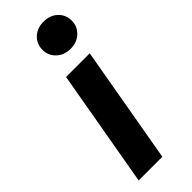

<svg xmlns="http://www.w3.org/2000/svg" viewBox="-242 -749 774 774"><g transform="rotate(-45 145.5 -362.0)"><path d="M26 0 114 -502H249L161 0ZM208 -569Q171 -569 147.5 -591.5Q124 -614 124 -646Q124 -680 147.5 -702Q171 -724 208 -724Q244 -724 267.5 -702Q291 -680 291 -646Q291 -614 267.5 -591.5Q244 -569 208 -569Z"/></g></svg>

Font: DM Sans 16pt
Style: Bold Italic
Weight: 700
Italic angle: -10°
Version: Version 4.004;gftools[0.9.30]